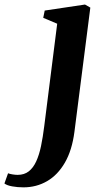

<svg xmlns="http://www.w3.org/2000/svg" viewBox="-142 -570 456 846"><path d="M186 10.5Q175.5 92 144 146.5Q112.5 201 65.5 228.2Q18.5 255.5 -38.5 255.5Q-65 255.5 -88.2 251.2Q-111.5 247 -122.5 238.5L-106.5 193.5Q-99 196.5 -86.5 198.5Q-74 200.5 -64.5 200.5Q-35 200.5 -15.2 185Q4.5 169.5 17.5 141.2Q30.5 113 38.8 73.5Q47 34 53 -14.5L110 -465.5L48.5 -491.5L55 -523.5L232.5 -550L256 -536.5Z"/></svg>

Font: Merriweather 60pt
Style: Bold Italic
Weight: 700
Italic angle: -7.8°
Version: Version 2.101